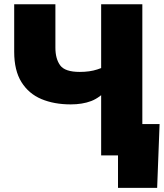

<svg xmlns="http://www.w3.org/2000/svg" viewBox="-20 -748 790 924"><path d="M320.3 -245.6Q240.7 -245.6 179.4 -271.2Q118.2 -296.9 83.3 -352.8Q48.3 -408.7 48.3 -499V-727.5H246.6V-518.6Q246.6 -464.8 269.8 -433.3Q293 -401.9 363.8 -401.9Q412.1 -401.9 448.2 -413.8Q484.4 -425.8 504.9 -439V-326.2Q461.4 -277.8 418.9 -261.7Q376.5 -245.6 320.3 -245.6ZM466.8 0V-727.5H665V0ZM547.9 156.2V0H501V-150.9H748L736.3 156.2Z"/></svg>

Font: Inter 17pt Black
Style: Regular
Weight: 900
Version: Version 4.001;git-66647c0bb